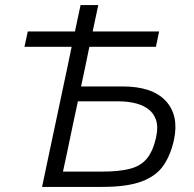

<svg xmlns="http://www.w3.org/2000/svg" viewBox="-20 -733 760 753"><path d="M145 0Q157.5 -59.5 169.2 -115Q181 -170.5 195 -236.5L245 -472.5Q249 -493 253.2 -512.2Q257.5 -531.5 261 -549.5H76L89 -609.5H274Q279.5 -635.5 284.8 -661Q290 -686.5 296 -713H365.5Q359.5 -686 354.2 -660.5Q349 -635 343.5 -609.5H604L591.5 -549.5H330.5Q327 -531.5 322.8 -512.2Q318.5 -493 314.5 -472L298 -394H460.5Q577 -394 629.8 -337.5Q682.5 -281 662.5 -185.5Q649.5 -125.5 621.2 -84.2Q593 -43 536 -21.5Q479 0 381 0ZM227 -60H379.5Q447 -60 489.5 -71Q532 -82 556 -111Q580 -140 592 -193.5Q601.5 -237.5 591 -265.2Q580.5 -293 557.2 -308.2Q534 -323.5 504.8 -329.5Q475.5 -335.5 447.5 -335.5H285.5L266.5 -247Q255.5 -194 246.5 -151Q237.5 -108 227 -60Z"/></svg>

Font: Commissioner Light
Style: Italic
Weight: 300
Italic angle: -12°
Designer: Kostas Bartsokas
Foundry: Kostas Bartsokas
Version: Version 1.000; ttfautohint (v1.8.3)